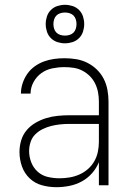

<svg xmlns="http://www.w3.org/2000/svg" viewBox="-20 -770 540 798"><path d="M214 8Q184 8 154.5 0Q125 -8 103 -29Q81 -50 71 -79Q61 -108 61 -138Q61 -163 68 -186.5Q75 -210 90.5 -228.5Q106 -247 127.5 -259.5Q149 -272 172 -279Q195 -286 219.5 -288.5Q244 -291 268 -291H391V-348Q391 -367 387.5 -386Q384 -405 375.5 -422.5Q367 -440 353.5 -453.5Q340 -467 323 -476Q306 -485 287 -488Q268 -491 248 -491Q223 -491 198 -486Q173 -481 152.5 -466.5Q132 -452 119.5 -429Q107 -406 107 -381H67Q67 -403 74 -424Q81 -445 93.5 -463Q106 -481 124 -494Q142 -507 162.5 -514.5Q183 -522 204.5 -525Q226 -528 248 -528Q273 -528 297 -524Q321 -520 343 -509Q365 -498 382.5 -481Q400 -464 411 -442.5Q422 -421 426.5 -396.5Q431 -372 431 -348V0H391V-96Q381 -71 362.5 -50Q344 -29 320 -16Q296 -3 269 2.5Q242 8 214 8ZM227 -29Q248 -29 269 -32.5Q290 -36 309.5 -44.5Q329 -53 345 -67Q361 -81 371.5 -99Q382 -117 386.5 -138Q391 -159 391 -180V-255H268Q249 -255 230 -253Q211 -251 193 -246.5Q175 -242 157.5 -233.5Q140 -225 126.5 -211.5Q113 -198 107 -179.5Q101 -161 101 -142Q101 -118 110 -95Q119 -72 137 -56Q155 -40 179 -34.5Q203 -29 227 -29ZM250 -590Q234 -590 218.5 -595Q203 -600 191.5 -611.5Q180 -623 175 -638.5Q170 -654 170 -670Q170 -686 175 -701.5Q180 -717 191.5 -728.5Q203 -740 218.5 -745Q234 -750 250 -750Q266 -750 281.5 -745Q297 -740 308.5 -728.5Q320 -717 325 -701.5Q330 -686 330 -670Q330 -654 325 -638.5Q320 -623 308.5 -611.5Q297 -600 281.5 -595Q266 -590 250 -590ZM250 -622Q260 -622 269.5 -625Q279 -628 285.5 -634.5Q292 -641 295 -650.5Q298 -660 298 -670Q298 -680 295 -689.5Q292 -699 285.5 -705.5Q279 -712 269.5 -715Q260 -718 250 -718Q240 -718 230.5 -715Q221 -712 214.5 -705.5Q208 -699 205 -689.5Q202 -680 202 -670Q202 -660 205 -650.5Q208 -641 214.5 -634.5Q221 -628 230.5 -625Q240 -622 250 -622Z"/></svg>

Font: Zed Sans Extralight
Style: Regular
Weight: 200
Designer: Belleve Invis
Foundry: Belleve Invis
Version: Version 1.0.0; ttfautohint (v1.8.4)